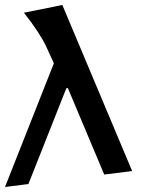

<svg xmlns="http://www.w3.org/2000/svg" viewBox="-121 -707 624 770"><path d="M129 -687 -25 -656C19 -600 48 -555 64 -521L95 -453L-101 43L-7 31L145 -353L151 -354L297 -7L409 -21Z"/></svg>

Font: Gamestation Warped
Style: Regular
Weight: 400
Designer: Jonas Hecksher
Foundry: Jonas Hecksher, Playtypeª, e-types AS
Version: Version 1.003